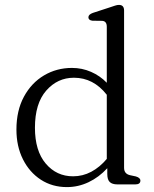

<svg xmlns="http://www.w3.org/2000/svg" viewBox="-20 -752 630 783"><path d="M47 -223.5Q47 -301 77.5 -357.5Q108 -414 159.5 -444.5Q211 -475 273.5 -475Q314.5 -475 351.2 -459Q388 -443 415.5 -414.5V-643Q415.5 -665.5 397 -667L357 -667.5Q340.5 -669.5 340.5 -681.5Q340.5 -693 359 -699.5L428 -722Q440 -726 449 -729Q458 -732 465 -732Q486 -732 486 -709V-67.5Q486 -43 510.5 -37.5L534 -32.5Q552.5 -27 552.5 -15.5Q552.5 0 532 0H459Q437.5 0 427.5 -9.8Q417.5 -19.5 417.5 -42.5V-66Q383.5 -29 341.2 -9Q299 11 253 11Q193 11 146.5 -19.2Q100 -49.5 73.5 -102.5Q47 -155.5 47 -223.5ZM122.5 -231Q122.5 -137 166.5 -85Q210.5 -33 278 -33Q317.5 -33 352.2 -51.5Q387 -70 415.5 -104V-365.5Q361 -435 281.5 -435Q214.5 -435 168.5 -382.5Q122.5 -330 122.5 -231Z"/></svg>

Font: Fraunces 9pt S050 Light
Style: Regular
Weight: 300
Version: Version 1.000; ttfautohint (v1.8.3)